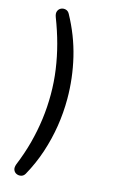

<svg xmlns="http://www.w3.org/2000/svg" viewBox="-135 -764 591 1000"><g transform="rotate(15 160.0 -263.5)"><path d="M109.5 168.5Q102 181.5 89.2 184.8Q76.5 188 64.5 183Q52.5 178 47.2 165.5Q42 153 49 134Q76.5 67 93.8 1.5Q111 -64 119.8 -129.8Q128.5 -195.5 128.5 -263Q128.5 -331 119.2 -396.5Q110 -462 92.5 -527.5Q75 -593 49 -660Q42 -679 47.5 -691.8Q53 -704.5 64.8 -709.5Q76.5 -714.5 89.2 -711.2Q102 -708 109.5 -694.5Q165.5 -592.5 191.5 -483.8Q217.5 -375 217.5 -263Q217.5 -188.5 205.8 -115Q194 -41.5 170.5 29.8Q147 101 109.5 168.5Z"/></g></svg>

Font: Nunito ExtraLight
Style: Regular
Weight: 200
Designer: Vernon Adams
Foundry: Vernon Adams
Version: Version 3.602;April 4, 2023;FontCreator 14.0.0.2856 64-bit